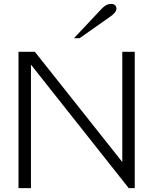

<svg xmlns="http://www.w3.org/2000/svg" viewBox="-20 -966 787 986"><path d="M75 -700H159L608 -134V-700H672V0H641L139 -634V0H75ZM503 -922Q526 -946 550 -946Q563 -946 570.5 -939.5Q578 -933 578 -922Q578 -901 541 -877L389 -770H360Z"/></svg>

Font: Fahkwang Light
Style: Regular
Weight: 300
Version: Version 1.000; ttfautohint (v1.6)